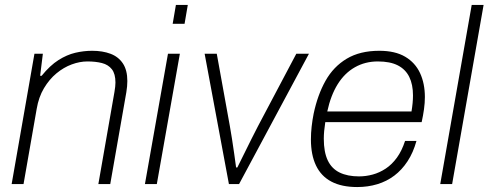

<svg xmlns="http://www.w3.org/2000/svg" viewBox="-20 -743 1972 775"><path d="M27 0 119 -526H153L142 -437H148Q182 -479 216 -500.5Q250 -522 284 -530Q318 -538 352 -538Q394 -538 426 -526Q458 -514 476 -487Q494 -460 494 -416Q494 -406 493 -394.5Q492 -383 490 -371L425 0H377L442 -372Q444 -383 445 -393Q446 -403 446 -410Q446 -445 431.5 -463.5Q417 -482 391.5 -488.5Q366 -495 333 -495Q302 -495 269.5 -483Q237 -471 208 -447Q179 -423 157.5 -387Q136 -351 128 -303L75 0Z M677 -647 690 -723H738L725 -647ZM565 0 658 -526H706L613 0Z M904 0 806 -526H855L908 -233Q912 -212 916.5 -182Q921 -152 925.5 -121.5Q930 -91 933 -67H938Q950 -91 965 -121.5Q980 -152 995 -182Q1010 -212 1021 -233L1176 -526H1227L945 0Z M1422 12Q1359 12 1317.5 -10Q1276 -32 1255.5 -75Q1235 -118 1235 -180Q1235 -206 1238 -232.5Q1241 -259 1246 -284Q1262 -360 1294 -417Q1326 -474 1379.5 -506Q1433 -538 1511 -538Q1575 -538 1615.5 -514Q1656 -490 1675.5 -448Q1695 -406 1695 -351Q1695 -328 1691.5 -302.5Q1688 -277 1682 -250H1293Q1290 -231 1288.5 -214.5Q1287 -198 1287 -183Q1287 -129 1303 -95.5Q1319 -62 1351 -46.5Q1383 -31 1429 -31Q1457 -31 1484.5 -38.5Q1512 -46 1537 -62.5Q1562 -79 1582 -106.5Q1602 -134 1615 -174H1661Q1648 -127 1625 -92Q1602 -57 1571.5 -34Q1541 -11 1503 0.5Q1465 12 1422 12ZM1301 -293H1641Q1644 -311 1645.5 -327Q1647 -343 1647 -358Q1647 -402 1632 -432.5Q1617 -463 1586 -479Q1555 -495 1505 -495Q1454 -495 1412.5 -471.5Q1371 -448 1343 -403Q1315 -358 1301 -293Z M1757 0 1884 -723H1932L1805 0Z"/></svg>

Font: Archivo SemiBold Thin
Style: Italic
Weight: 250
Italic angle: -10°
Version: Version 2.001